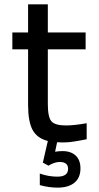

<svg xmlns="http://www.w3.org/2000/svg" viewBox="-20 -650 458 888"><path d="M285.2 -69.8Q322.3 -69.8 380.9 -80.1V-5.9Q373.5 -4.4 358.6 -1.7Q343.8 1 338.1 2Q332.5 2.9 321.5 4.6Q310.5 6.3 303.7 7.1Q296.9 7.8 287.6 8.3Q278.3 8.8 269 8.8Q252 8.8 244.1 7.8L234.9 51.8Q252 48.8 269 48.8Q308.1 48.8 330.1 69.6Q352.1 90.3 352.1 128.9Q352.1 171.9 324.5 194.8Q296.9 217.8 246.1 217.8Q206.1 217.8 164.1 206.1V152.8Q204.6 167 245.1 167Q294.9 167 294.9 130.9Q294.9 99.1 255.9 99.1Q232.9 99.1 204.1 116.2L178.2 102.1L201.2 2Q151.9 -10.3 130.9 -48.8Q109.9 -87.4 109.9 -165V-421.9H37.1V-500H109.9V-629.9H201.2V-500H376V-421.9H201.2V-168.9Q201.2 -108.4 217.8 -89.1Q234.4 -69.8 285.2 -69.8Z"/></svg>

Font: LT Wave Text
Style: Regular
Weight: 400
Designer: Daniel Lyons
Version: Version 2.5 (Glyphs App)